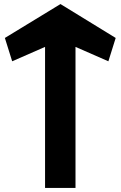

<svg xmlns="http://www.w3.org/2000/svg" viewBox="-20 -926 598 946"><path d="M352 -695 514 -624 550 -739 278 -906 4 -739 40 -624 202 -695V0H352Z"/></svg>

Font: Ny Stormning
Style: Sv
Weight: 900
Designer: Robert Jablonski, Mew Too
Foundry: Cannot Into Space Fonts
Version: Version 0.90